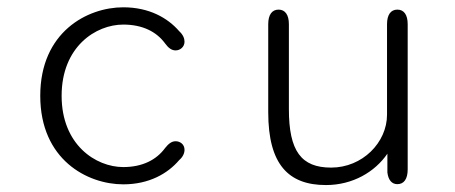

<svg xmlns="http://www.w3.org/2000/svg" viewBox="-20 -508 1278 539"><path d="M326 9.5C399 9.5 451 -21 483 -58.5C493.5 -67.5 498 -78 498 -87.5C498 -103 485.5 -111.5 473 -111.5C462 -111.5 453 -104.5 443.5 -92.5C419 -59 379.5 -39 326 -39C249 -39 153 -101.5 153 -239C153 -377 249 -439 326 -439C379.5 -439 419 -419.5 443.5 -386C453 -373 462 -366.5 473 -366.5C485.5 -366.5 498 -376 498 -391C498 -400 494 -410.5 483 -420.5C451 -457.5 399 -487.5 326 -487.5C225 -487.5 93 -418 93 -239C93 -60 225 9.5 326 9.5Z M762 -481C743.5 -481 733 -466.5 733 -440V-193C733 -46 790 11.5 895 11.5C970.5 11.5 1032.5 -25.5 1067.5 -76.5V-24C1070 -2.5 1080 9 1095.5 9C1114 9 1124.5 -5.5 1124.5 -32.5V-440C1124.5 -466.5 1114 -481 1095.5 -481C1077 -481 1066.5 -466.5 1066.5 -440V-186C1066.5 -108 997.5 -37.5 909.5 -37.5C825.5 -37.5 791 -84 791 -201.5V-440C791 -466.5 780.5 -481 762 -481Z"/></svg>

Font: RTM Light Light
Style: Regular
Weight: 300
Designer: after Tyler Finck
Foundry: An Endless Supply
Version: Version 1.000;Glyphs 3.2.1 (3258)